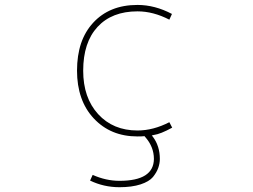

<svg xmlns="http://www.w3.org/2000/svg" viewBox="-20 -576 1040 790"><path d="M471.7 194.3Q407.2 194.3 350.6 167L361.3 143.6Q416 168 471.7 168Q612.3 168 613.3 78.1Q613.3 27.3 576.2 -13.7L575.2 -15.6H572.3Q565.4 -14.6 545.9 -14.6Q490.2 -14.6 445.3 -33.2Q400.4 -51.8 365.7 -88.9Q331.1 -126 314 -175.3Q296.9 -224.6 296.9 -285.2Q296.9 -347.7 313.5 -397.5Q330.1 -446.3 363.3 -482.4Q396.5 -518.6 441.9 -537.1Q487.3 -555.7 545.9 -555.7Q617.2 -555.7 687.5 -518.6L676.8 -495.1Q610.4 -529.3 545.9 -529.3Q440.4 -529.3 381.3 -465.3Q322.3 -401.4 322.3 -285.2Q322.3 -173.8 383.8 -106.4Q445.3 -39.1 545.9 -39.1Q610.4 -39.1 676.8 -73.2L688.5 -50.8Q640.6 -24.4 612.3 -20.5L604.5 -18.6L609.4 -12.7Q637.7 25.4 637.7 78.1Q637.7 95.7 631.3 114.3Q625 132.8 609.4 152.3Q593.8 170.9 558.6 182.6Q522.5 194.3 471.7 194.3Z"/></svg>

Font: Mgen+ 1m thin
Style: Regular
Weight: 100
Designer: [Source Han Sans]
Ryoko NISHIZUKA  (kana & ideographs); Paul D. Hunt (Latin, Greek & Cyrillic); Wenlong ZHANG  (bopomofo
Version: Version 1.059.20150602